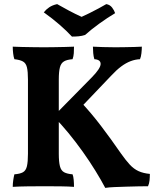

<svg xmlns="http://www.w3.org/2000/svg" viewBox="-20 -906 764 934"><path d="M492 8Q472 -30 444 -75.5Q416 -121 382.5 -168Q349 -215 312.5 -259.5Q276 -304 240 -340L427 -530Q469 -573 469.5 -594.5Q470 -616 439 -618Q435 -631 433.5 -647.5Q432 -664 432 -679Q450 -678 480.5 -677Q511 -676 541 -676Q561 -676 586 -676.5Q611 -677 634 -677.5Q657 -678 670 -679Q670 -665 668 -647Q666 -629 661 -618Q638 -617 615.5 -608.5Q593 -600 570 -583Q547 -566 520 -537L355 -364L373 -410Q423 -357 471 -294Q519 -231 568 -160Q592 -126 611.5 -105Q631 -84 654 -73.5Q677 -63 709 -60Q709 -44 707.5 -28.5Q706 -13 700 0Q681 0 653.5 0.5Q626 1 595.5 2Q565 3 538 4Q511 5 492 8ZM42 3Q42 -13 44.5 -30Q47 -47 50 -58Q77 -60 91.5 -68Q106 -76 111 -97.5Q116 -119 116 -158V-519Q116 -558 111 -578.5Q106 -599 91.5 -607Q77 -615 50 -618Q46 -629 44 -646Q42 -663 42 -679Q60 -678 86.5 -677.5Q113 -677 142 -676.5Q171 -676 194 -676Q217 -676 243 -676.5Q269 -677 294.5 -677.5Q320 -678 340 -679Q340 -662 339 -647Q338 -632 333 -618Q306 -616 291.5 -607.5Q277 -599 271.5 -578.5Q266 -558 266 -519V-158Q266 -119 271.5 -97.5Q277 -76 292 -68Q307 -60 333 -58Q337 -48 338.5 -31Q340 -14 340 3Q314 1 277 0.5Q240 0 199 0Q158 0 115.5 0.5Q73 1 42 3ZM330 -728Q304 -756 269.5 -786Q235 -816 193 -846Q204 -860 219.5 -870.5Q235 -881 258 -886Q284 -871 316 -854Q348 -837 377 -824Q393 -831 415 -842Q437 -853 459.5 -865Q482 -877 497 -886Q515 -883 525.5 -869Q536 -855 540 -842Q503 -820 463.5 -791.5Q424 -763 394 -736Q379 -731 363 -729.5Q347 -728 330 -728Z"/></svg>

Font: Vollkorn
Style: Bold
Weight: 700
Designer: Friedrich Althausen
Foundry: Friedrich Althausen
Version: Version 5.000